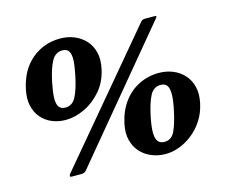

<svg xmlns="http://www.w3.org/2000/svg" viewBox="-107 -914 1280 1078"><g transform="rotate(-15 532.5 -375.0)"><path d="M65 -540Q53.5 -486.5 63 -444.8Q72.5 -403 97.8 -374Q123 -345 159.2 -330Q195.5 -315 238 -315Q292 -315 348 -341.5Q404 -368 447 -418.2Q490 -468.5 505 -540Q516.5 -593.5 506 -635.2Q495.5 -677 468.5 -706Q441.5 -735 404 -750Q366.5 -765 324 -765Q228.5 -765 158.2 -706.2Q88 -647.5 65 -540ZM217.5 -540Q233.5 -616.5 255.8 -657Q278 -697.5 318.5 -697.5Q345.5 -697.5 356.2 -679.5Q367 -661.5 365.2 -626.2Q363.5 -591 352.5 -540Q336.5 -463.5 315.2 -423Q294 -382.5 253.5 -382.5Q226.5 -382.5 215.2 -400.8Q204 -419 205.5 -454Q207 -489 217.5 -540ZM812 -749Q797 -749 788.5 -738L184.5 -19.5Q179 -13 177 -6Q175 1 189.5 1H241Q254 1 260.2 -2Q266.5 -5 273 -13L871.5 -733Q878.5 -741.5 878.5 -745.2Q878.5 -749 865.5 -749ZM549.5 -210Q538 -156.5 548.8 -114.8Q559.5 -73 586.2 -44Q613 -15 650.5 0Q688 15 730.5 15Q769.5 15 810 0Q850.5 -15 887.2 -44Q924 -73 951 -114.8Q978 -156.5 989.5 -210Q1001 -263.5 990.5 -305.2Q980 -347 953.2 -376Q926.5 -405 889 -420Q851.5 -435 809 -435Q746.5 -435 693 -408.5Q639.5 -382 602.2 -331.8Q565 -281.5 549.5 -210ZM702 -210Q718 -286.5 739.2 -327Q760.5 -367.5 801 -367.5Q828 -367.5 839.2 -349.5Q850.5 -331.5 849.2 -296.2Q848 -261 837 -210Q821 -133.5 801.2 -93Q781.5 -52.5 741 -52.5Q714 -52.5 702 -70.8Q690 -89 690.8 -124Q691.5 -159 702 -210Z"/></g></svg>

Font: Besley
Style: Bold Italic
Weight: 700
Italic angle: -13°
Designer: Owen Earl
Foundry: indestructible type*
Version: Version 2.001